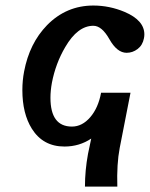

<svg xmlns="http://www.w3.org/2000/svg" viewBox="-20 -531 549 704"><path d="M291.5 153.3Q291.5 94.2 302.7 33.2Q305.7 17.6 314.5 -22.9Q271 6.3 216.3 6.3Q137.7 6.3 96.7 -59.1Q62 -114.7 62 -200.7Q62 -235.8 68.4 -269Q87.9 -372.1 152.3 -438.5Q223.1 -510.7 322.3 -510.7Q381.3 -510.7 437 -487.3Q509.3 -456.5 509.3 -404.8Q509.3 -397.9 507.8 -390.6Q502.9 -365.2 484.6 -351.3Q466.3 -337.4 444.3 -337.4Q409.2 -337.4 381.3 -387Q353.5 -436.5 322.3 -436.5Q264.6 -436.5 219.2 -358.4Q184.1 -298.8 170.4 -228Q165 -198.7 165 -172.4Q165 -66.9 243.7 -66.9Q281.2 -66.9 310.8 -101.1Q340.3 -135.3 350.6 -190.9H458.5L418.9 11.7Q407.7 69.8 410.2 153.3Z"/></svg>

Font: Accordance
Style: Bold-Italic
Weight: 700
Italic angle: -11°
Version: Version 1.2 (build January 31, 2020) Miklal Software Solutio